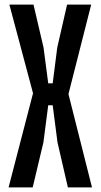

<svg xmlns="http://www.w3.org/2000/svg" viewBox="-20 -820 440 840"><path d="M17.5 0 124.5 -412 21 -800H126.5L170.5 -612L191 -455.5H210.5L230.5 -612L273.5 -800H379L279.5 -408.5L382.5 0H277L231.5 -197.5L210.5 -359.5H191L170 -197.5L123 0Z"/></svg>

Font: Big Shoulders Display Thin
Style: Bold
Weight: 700
Version: Version 2.002